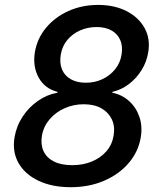

<svg xmlns="http://www.w3.org/2000/svg" viewBox="-20 -758 663 788"><path d="M270 10.3Q193.8 10.3 138.2 -16.1Q82.5 -42.5 56.2 -88.6Q29.8 -134.8 39.6 -194.3Q47.4 -240.7 73 -279.5Q98.6 -318.4 136 -344.2Q173.3 -370.1 215.8 -377.4L216.3 -380.9Q164.1 -394 138.9 -439.2Q113.8 -484.4 123 -543Q132.3 -599.6 168.7 -643.6Q205.1 -687.5 260.5 -712.6Q315.9 -737.8 382.8 -737.8Q449.7 -737.8 499.3 -712.4Q548.8 -687 573.2 -643.3Q597.7 -599.6 588.4 -543.5Q582 -503.9 561 -470.2Q540 -436.5 509.3 -413.1Q478.5 -389.6 441.4 -380.9L440.9 -377.4Q480.5 -369.6 509.5 -343.5Q538.6 -317.4 552 -278.6Q565.4 -239.7 557.6 -193.4Q547.4 -134.3 507.8 -88.4Q468.3 -42.5 407 -16.1Q345.7 10.3 270 10.3ZM276.4 -80.1Q320.3 -80.1 356.7 -95Q393.1 -109.9 416.7 -137.2Q440.4 -164.6 446.3 -201.7Q452.6 -239.3 439 -268.1Q425.3 -296.9 396 -313.5Q366.7 -330.1 323.7 -330.1Q282.2 -330.1 245.6 -314Q209 -297.9 184.1 -269Q159.2 -240.2 152.3 -202.1Q146 -166 158.4 -138.4Q170.9 -110.8 200.7 -95.5Q230.5 -80.1 276.4 -80.1ZM332.5 -418.5Q369.1 -418.5 400.4 -433.1Q431.6 -447.8 452.6 -473.9Q473.6 -500 479 -534.2Q484.4 -568.4 473.6 -593.5Q462.9 -618.7 438 -632.8Q413.1 -647 376.5 -647Q339.8 -647 308.6 -633.1Q277.3 -619.1 256.3 -594Q235.4 -568.8 229.5 -534.2Q223.6 -499.5 234.4 -473.4Q245.1 -447.3 270.5 -432.9Q295.9 -418.5 332.5 -418.5Z"/></svg>

Font: Inter 17pt Medium
Style: Italic
Weight: 500
Italic angle: -9.3988°
Version: Version 4.001;git-66647c0bb